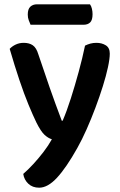

<svg xmlns="http://www.w3.org/2000/svg" viewBox="-20 -682 559 892"><path d="M149 -113Q133 -146 112.5 -195.5Q92 -245 70 -310.5Q48 -376 25 -455Q36 -467 53 -475Q70 -483 90 -483Q116 -483 132.5 -471.5Q149 -460 158 -430Q184 -352 210.5 -276Q237 -200 267 -121H271Q290 -165 309 -224.5Q328 -284 345.5 -348Q363 -412 375 -470Q387 -476 400 -479.5Q413 -483 428 -483Q453 -483 471.5 -471.5Q490 -460 490 -433Q490 -409 481.5 -369.5Q473 -330 458 -282Q443 -234 423.5 -182Q404 -130 382.5 -81.5Q361 -33 339 6Q288 97 245 143.5Q202 190 162 190Q131 190 111.5 171.5Q92 153 88 126Q110 107 134.5 80.5Q159 54 182 24Q205 -6 221 -35Q204 -40 187 -55.5Q170 -71 149 -113ZM368 -567H122Q118 -576 113.5 -588Q109 -600 109 -614Q109 -640 121 -651Q133 -662 152 -662H398Q404 -654 407 -641.5Q410 -629 410 -616Q410 -589 399 -578Q388 -567 368 -567Z"/></svg>

Font: Baloo Bhaijaan 2 SemiBold
Style: Regular
Weight: 600
Designer: Sanskriti Dholi, Noopur Datye and Ek Type
Foundry: Ek Type
Version: Version 1.700